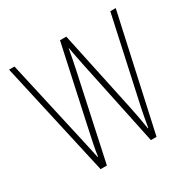

<svg xmlns="http://www.w3.org/2000/svg" viewBox="-125 -647 762 767"><g transform="rotate(-30 256.0 -263.5)"><path d="M278 -390Q273 -414 268.5 -437Q264 -460 260 -482H259Q255 -460 250.5 -436.5Q246 -413 241 -390L157 0H128L10 -527H35L118 -157Q125 -128 130.5 -101Q136 -74 142 -48H144Q146 -67 153 -101Q160 -135 166 -163L245 -527H274L353 -156Q365 -100 373 -47H375Q380 -76 383 -92Q386 -108 388.5 -120.5Q391 -133 395 -151L477 -527H502L386 0H360Z"/></g></svg>

Font: Noto Sans Gujarati UI ExtraCondensed Thin
Style: Regular
Weight: 100
Width: 2
Designer: Jelle Bosma - Monotype Design Team, Universal Thirst
Foundry: Monotype Imaging Inc.
Version: Version 2.106; ttfautohint (v1.8.4.7-5d5b)